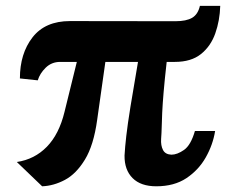

<svg xmlns="http://www.w3.org/2000/svg" viewBox="-20 -627 772 656"><path d="M37.5 -73.5Q98 -82.5 140 -125.5Q182 -168.5 200.5 -245L242.5 -415.5H185.5Q156.5 -415.5 136.2 -395.8Q116 -376 109 -352.5L48 -359Q48 -444 91.2 -499.5Q134.5 -555 219 -555L579.5 -554.5Q616.5 -554.5 636.5 -566.2Q656.5 -578 663 -607H732.5Q731 -556.5 715.5 -512.8Q700 -469 666.5 -442.2Q633 -415.5 577.5 -415.5H549.5Q542.5 -353.5 539 -311.8Q535.5 -270 534.2 -242Q533 -214 532.5 -193.2Q532 -172.5 530.5 -152.5Q529 -130 536.8 -114.8Q544.5 -99.5 565.5 -98.5Q585.5 -98.5 608.8 -114.8Q632 -131 646 -179.5H715Q707.5 -132.5 683 -89.2Q658.5 -46 616.8 -18.2Q575 9.5 514 9.5Q461 9.5 433 -18.5Q405 -46.5 405.5 -95.5Q407 -123.5 411.5 -162.8Q416 -202 425.8 -262.8Q435.5 -323.5 451.5 -415.5H340L312 -217.5Q300 -130.5 270.2 -81.8Q240.5 -33 202 -12.5Q163.5 8 124 9.5Z"/></svg>

Font: Merriweather Black
Style: Regular
Weight: 900
Designer: Eben Sorkin
Foundry: Eben Sorkin
Version: Version 2.200;gftools[0.9.31]